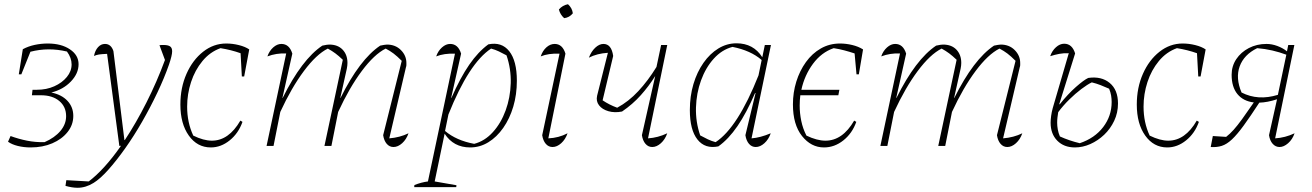

<svg xmlns="http://www.w3.org/2000/svg" viewBox="-20 -691 6212 909"><path d="M125 7Q93 7 64.5 0Q36 -7 18 -20L30 -47Q68 -33 108 -25Q148 -17 191 -18Q239 -39 266 -71Q293 -103 293 -141Q293 -186 260.5 -213Q228 -240 174 -240H131L134 -266H155Q200 -266 237 -282.5Q274 -299 296.5 -326.5Q319 -354 319 -386Q319 -417 297 -447Q209 -468 124 -446L81 -339H69L88 -458Q114 -472 144.5 -478.5Q175 -485 206 -485Q270 -485 311 -457.5Q352 -430 352 -387Q352 -343 315.5 -305Q279 -267 223 -253Q272 -243 299.5 -213.5Q327 -184 327 -142Q327 -100 300 -66Q273 -32 227.5 -12.5Q182 7 125 7Z M545 0 487 -436Q461 -435 448.5 -433Q436 -431 425 -426Q430 -452 444 -467.5Q458 -483 477 -483Q506 -483 517 -449L569 -28H571Q624 -108 673.5 -206Q723 -304 761 -407L735 -477Q739 -478 755 -478Q775 -478 785 -471.5Q795 -465 795 -448Q795 -429 780 -385Q758 -322 725 -252.5Q692 -183 653 -115Q614 -47 572.5 11.5Q531 70 492.5 113Q454 156 423 175Q386 198 347 198Q322 198 290 189L294 162L400 168Q436 141 475 98Q514 55 553 -1Z M978 7Q914 7 874 -49Q834 -105 834 -196Q834 -276 863 -341.5Q892 -407 941.5 -446Q991 -485 1051 -485Q1081 -485 1111 -477.5Q1141 -470 1160 -457L1136 -329H1125L1119 -439Q1074 -455 1024 -463Q974 -445 938.5 -402Q903 -359 884.5 -302.5Q866 -246 866 -186Q866 -111 895 -49Q944 -25 983 -25Q1063 -25 1118 -120L1128 -114Q1109 -60 1067.5 -26.5Q1026 7 978 7Z M1242 0 1335 -438Q1288 -440 1246 -424Q1255 -450 1273.5 -466.5Q1292 -483 1312 -483Q1350 -483 1364 -437L1317 -227H1318Q1409 -410 1506 -475Q1520 -478 1527 -479Q1534 -480 1539 -480Q1579 -480 1602 -456Q1625 -432 1625 -393Q1625 -381 1622 -366L1591 -227H1592Q1683 -410 1780 -475Q1791 -477 1798.5 -478.5Q1806 -480 1812 -480Q1852 -480 1878 -454Q1904 -428 1904 -393Q1904 -388 1904 -383Q1904 -378 1902 -373L1823 -36Q1873 -40 1914 -60Q1904 -31 1884 -13Q1864 5 1843 5Q1824 5 1811 -10Q1798 -25 1794 -51L1882 -403Q1860 -425 1843.5 -437.5Q1827 -450 1806 -461Q1752 -434 1693 -355Q1634 -276 1581 -161L1549 0H1516L1603 -408Q1583 -427 1567.5 -438.5Q1552 -450 1532 -461Q1478 -434 1419 -355Q1360 -276 1307 -161L1275 0Z M1941 195 1942 185Q1975 172 2006 168L2134 -437Q2083 -439 2045 -424Q2054 -450 2072.5 -466.5Q2091 -483 2111 -483Q2149 -483 2163 -437L2116 -228L2117 -227Q2159 -323 2201.5 -384.5Q2244 -446 2292 -481Q2355 -494 2391 -448.5Q2427 -403 2427 -309Q2427 -243 2410 -186Q2393 -129 2362.5 -85.5Q2332 -42 2292 -17.5Q2252 7 2206 7Q2127 7 2085 -58L2038 168L2141 186L2140 195ZM2087 -71Q2140 -26 2225 -10Q2275 -23 2313.5 -65.5Q2352 -108 2374 -168.5Q2396 -229 2398 -297Q2400 -365 2378 -429Q2360 -439 2342 -447.5Q2324 -456 2305 -461Q2200 -392 2103 -149Z M2667 -60Q2657 -31 2637 -13Q2617 5 2596 5Q2577 5 2564 -10Q2551 -25 2547 -51L2629 -437Q2576 -439 2540 -424Q2549 -451 2567 -467Q2585 -483 2606 -483Q2643 -483 2657 -437L2576 -36Q2625 -38 2667 -60ZM2669 -671Q2689 -653 2692 -628Q2676 -608 2651 -605Q2632 -622 2626 -646Q2643 -666 2669 -671Z M2925 -163Q2890 -156 2860.5 -164.5Q2831 -173 2816 -192.5Q2801 -212 2807 -238L2858 -441Q2807 -438 2768 -418Q2779 -447 2798 -465Q2817 -483 2837 -483Q2875 -483 2883 -426L2833 -216Q2864 -195 2902 -181Q2956 -210 3002 -259.5Q3048 -309 3088 -374L3110 -478H3139L3048 -36Q3095 -39 3139 -60Q3129 -31 3109 -13Q3089 5 3068 5Q3049 5 3036 -10Q3023 -25 3019 -51L3082 -331Q3052 -283 3013.5 -240Q2975 -197 2925 -163Z M3381 2Q3318 15 3282 -30.5Q3246 -76 3246 -170Q3246 -236 3263 -293Q3280 -350 3310.5 -393.5Q3341 -437 3381 -461.5Q3421 -486 3467 -486Q3547 -486 3589 -420L3601 -478H3630L3538 -36Q3579 -39 3629 -60Q3619 -31 3599 -13Q3579 5 3558 5Q3539 5 3526 -10Q3513 -25 3509 -51L3557 -250L3555 -251Q3514 -156 3471.5 -94Q3429 -32 3381 2ZM3295 -50Q3313 -40 3331 -31.5Q3349 -23 3368 -18Q3473 -87 3571 -334L3586 -407Q3534 -452 3448 -469Q3398 -456 3359.5 -413.5Q3321 -371 3299 -310.5Q3277 -250 3275 -182Q3273 -114 3295 -50Z M3881 7Q3820 7 3777 -47Q3734 -101 3734 -197Q3734 -253 3750 -304.5Q3766 -356 3795.5 -397Q3825 -438 3866 -461.5Q3907 -485 3957 -485Q3985 -485 4014.5 -478Q4044 -471 4066 -457L4046 -339H4035L4026 -438Q4002 -446 3977.5 -452.5Q3953 -459 3927 -463Q3869 -443 3829 -389Q3789 -335 3774 -266H3954L3949 -240H3769Q3766 -216 3766 -191Q3766 -155 3773.5 -118.5Q3781 -82 3798 -49Q3848 -25 3888 -25Q3969 -25 4024 -120L4034 -114Q4015 -60 3973 -26.5Q3931 7 3881 7Z M4148 0 4241 -438Q4194 -440 4152 -424Q4161 -450 4179.5 -466.5Q4198 -483 4218 -483Q4256 -483 4270 -437L4223 -227H4224Q4315 -410 4412 -475Q4426 -478 4433 -479Q4440 -480 4445 -480Q4485 -480 4508 -456Q4531 -432 4531 -393Q4531 -381 4528 -366L4497 -227H4498Q4589 -410 4686 -475Q4697 -477 4704.5 -478.5Q4712 -480 4718 -480Q4758 -480 4784 -454Q4810 -428 4810 -393Q4810 -388 4810 -383Q4810 -378 4808 -373L4729 -36Q4779 -40 4820 -60Q4810 -31 4790 -13Q4770 5 4749 5Q4730 5 4717 -10Q4704 -25 4700 -51L4788 -403Q4766 -425 4749.5 -437.5Q4733 -450 4712 -461Q4658 -434 4599 -355Q4540 -276 4487 -161L4455 0H4422L4509 -408Q4489 -427 4473.5 -438.5Q4458 -450 4438 -461Q4384 -434 4325 -355Q4266 -276 4213 -161L4181 0Z M5069 7Q5017 7 4985.5 -25Q4954 -57 4954 -110Q4954 -124 4956.5 -142.5Q4959 -161 4964 -179L5040 -439Q5016 -440 4995 -436Q4974 -432 4952 -425Q4961 -451 4979.5 -467.5Q4998 -484 5018 -484Q5056 -484 5070 -438L4995 -198L4997 -197Q5036 -246 5073.5 -279Q5111 -312 5132 -322Q5194 -331 5233.5 -298.5Q5273 -266 5273 -201Q5273 -157 5255 -119Q5237 -81 5207.5 -53Q5178 -25 5142 -9Q5106 7 5069 7ZM4985 -110Q4985 -95 4988 -78Q4991 -61 4998 -45Q5020 -35 5043.5 -27Q5067 -19 5092 -13Q5163 -37 5203 -89.5Q5243 -142 5243 -208Q5243 -223 5240.5 -238.5Q5238 -254 5231 -271Q5211 -280 5190.5 -288Q5170 -296 5149 -301Q5128 -291 5099.5 -269.5Q5071 -248 5042 -219.5Q5013 -191 4990 -160Q4988 -148 4986.5 -135.5Q4985 -123 4985 -110Z M5506 7Q5442 7 5402 -49Q5362 -105 5362 -196Q5362 -276 5391 -341.5Q5420 -407 5469.5 -446Q5519 -485 5579 -485Q5609 -485 5639 -477.5Q5669 -470 5688 -457L5664 -329H5653L5647 -439Q5602 -455 5552 -463Q5502 -445 5466.5 -402Q5431 -359 5412.5 -302.5Q5394 -246 5394 -186Q5394 -111 5423 -49Q5472 -25 5511 -25Q5591 -25 5646 -120L5656 -114Q5637 -60 5595.5 -26.5Q5554 7 5506 7Z M5712 5 5722 -47 5785 -43Q5803 -57 5820.5 -76.5Q5838 -96 5860.5 -127Q5883 -158 5916 -206Q5866 -212 5838.5 -245.5Q5811 -279 5811 -337Q5811 -378 5833 -411Q5855 -444 5892.5 -463.5Q5930 -483 5976 -483Q6001 -483 6027 -473.5Q6053 -464 6073 -448L6079 -478H6108L6017 -36Q6065 -39 6109 -60Q6099 -31 6078.5 -13Q6058 5 6038 5Q6019 5 6005.5 -10Q5992 -25 5988 -51L6026 -221Q5980 -206 5942 -205Q5899 -139 5868 -96.5Q5837 -54 5812.5 -31Q5788 -8 5764.5 -0.5Q5741 7 5712 5ZM5858 -253Q5936 -213 6030 -242L6070 -432Q6038 -444 6003.5 -452Q5969 -460 5932 -463Q5869 -432 5849 -376.5Q5829 -321 5858 -253Z"/></svg>

Font: Piazzolla Thin
Style: Italic
Weight: 100
Italic angle: -11.3°
Designer: Juan Pablo del Peral
Foundry: Huerta Tipografica
Version: Version 1.330